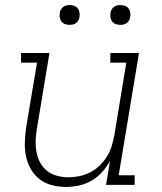

<svg xmlns="http://www.w3.org/2000/svg" viewBox="-20 -729 640 757"><path d="M240 8Q212 8 184.5 1Q157 -6 136 -22.5Q115 -39 101.5 -62.5Q88 -86 82.5 -113Q77 -140 78 -168.5Q79 -197 83 -226L126 -482H63V-520H175L125 -219Q121 -196 120.5 -173Q120 -150 124 -128.5Q128 -107 138.5 -87.5Q149 -68 166 -55Q183 -42 204.5 -36Q226 -30 249 -30Q271 -30 293 -34.5Q315 -39 335.5 -49.5Q356 -60 373 -76.5Q390 -93 402 -112.5Q414 -132 420.5 -153.5Q427 -175 431 -197L478 -482H415V-520H528L448 -38H511V0H398L414 -95Q401 -71 382.5 -50.5Q364 -30 340.5 -16.5Q317 -3 291 2.5Q265 8 240 8ZM455 -631Q445 -631 436.5 -634Q428 -637 422.5 -644Q417 -651 415.5 -660.5Q414 -670 416 -680Q417 -686 420.5 -692Q424 -698 429.5 -702Q435 -706 441.5 -707.5Q448 -709 455 -709Q464 -709 472.5 -706Q481 -703 486.5 -696Q492 -689 493.5 -679.5Q495 -670 493 -660Q492 -654 488.5 -648Q485 -642 479.5 -638Q474 -634 467.5 -632.5Q461 -631 455 -631ZM255 -631Q245 -631 236.5 -634Q228 -637 222.5 -644Q217 -651 215.5 -660.5Q214 -670 216 -680Q217 -686 220.5 -692Q224 -698 229.5 -702Q235 -706 241.5 -707.5Q248 -709 255 -709Q264 -709 272.5 -706Q281 -703 286.5 -696Q292 -689 293.5 -679.5Q295 -670 293 -660Q292 -654 288.5 -648Q285 -642 279.5 -638Q274 -634 267.5 -632.5Q261 -631 255 -631Z"/></svg>

Font: Iosevka Etoile XLtObl
Style: Regular
Weight: 200
Italic angle: -9°
Designer: Belleve Invis
Foundry: Belleve Invis
Version: Version 15.5.2; ttfautohint (v1.8.4)